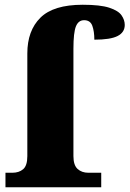

<svg xmlns="http://www.w3.org/2000/svg" viewBox="-20 -788 545 808"><path d="M3 0V-61H32Q60 -61 77.5 -76Q95 -91 95 -131V-563Q95 -659 150 -713.5Q205 -768 328 -768Q402 -768 440 -755.5Q478 -743 491.5 -723.5Q505 -704 505 -683Q505 -652 475 -636.5Q445 -621 377 -621Q377 -656 368.5 -679.5Q360 -703 334 -703Q310 -703 299.5 -677Q289 -651 289 -583V-131Q289 -93 306.5 -77Q324 -61 352 -61H406V0Z"/></svg>

Font: Noto Serif Black
Style: Regular
Weight: 900
Designer: Monotype Design Team
Foundry: Monotype Imaging Inc.
Version: Version 2.014; ttfautohint (v1.8.4.7-5d5b)